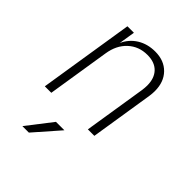

<svg xmlns="http://www.w3.org/2000/svg" viewBox="-223 -683 1047 1047"><g transform="rotate(45 300.0 -160.0)"><path d="M509 -406Q509 -388 506 -367L448 0H398L455 -360Q458 -381 458 -398Q458 -454 427.5 -485.5Q397 -517 341 -517Q275 -517 229.5 -475Q184 -433 173 -360L116 0H66L153 -550H203L188 -456Q210 -505 254.5 -532.5Q299 -560 358 -560Q427 -560 468 -518Q509 -476 509 -406ZM183 240H133L246 94H311Z"/></g></svg>

Font: JetBrains Mono Extra Light
Style: Italic
Weight: 200
Italic angle: -9°
Monospace: yes
Designer: Philipp Nurullin, Konstantin Bulenkov
Foundry: JetBrains
Version: 2.002